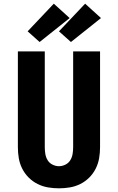

<svg xmlns="http://www.w3.org/2000/svg" viewBox="-20 -1014 640 1042"><path d="M300 8Q270 8 240.5 3Q211 -2 184 -15.5Q157 -29 135.5 -50.5Q114 -72 100.5 -99Q87 -126 82 -155.5Q77 -185 77 -215V-735H223V-215Q223 -197 226 -178.5Q229 -160 238.5 -144.5Q248 -129 265 -120.5Q282 -112 300 -112Q318 -112 335 -120.5Q352 -129 361.5 -144.5Q371 -160 374 -178.5Q377 -197 377 -215V-735H523V-215Q523 -185 518 -155.5Q513 -126 499.5 -99Q486 -72 464.5 -50.5Q443 -29 416 -15.5Q389 -2 359.5 3Q330 8 300 8ZM365 -786 300 -844 442 -994 528 -916ZM195 -786 130 -844 272 -994 358 -916Z"/></svg>

Font: Iosevka Custom Heavy Extended
Style: Regular
Weight: 900
Width: 7
Monospace: yes
Designer: Belleve Invis
Foundry: Belleve Invis
Version: Version 11.2.4; ttfautohint (v1.8.4)